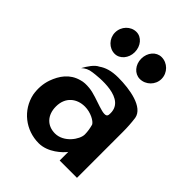

<svg xmlns="http://www.w3.org/2000/svg" viewBox="-209 -827 949 949"><g transform="rotate(45 265.5 -352.5)"><path d="M110 -641C110 -599 144 -565 183 -565C219 -565 248 -599 248 -641C248 -684 219 -718 183 -718C144 -718 110 -684 110 -641ZM293 -641C293 -599 322 -565 359 -565C400 -565 435 -599 435 -641C435 -684 400 -718 359 -718C322 -718 293 -684 293 -641ZM175 -467C152 -457 131 -425 116 -398C132 -412 146 -420 171 -423C201 -427 389 -453 376 -332C372 -294 277 -351 214 -357C192 -359 174 -359 155 -353C97 -337 67 -293 49 -243C38 -211 35 -176 41 -139C60 -48 139 13 230 13C295 13 348 -39 364 -60V0H485V-320C485 -353 483 -383 479 -413C468 -477 361 -495 279 -495C231 -495 199 -484 175 -467ZM253 -78C199 -78 162 -115 162 -176C162 -243 209 -277 264 -277C305 -277 344 -255 352 -239C357 -221 361 -200 361 -179C361 -144 315 -78 253 -78Z"/></g></svg>

Font: Bluebird
Style: Nrw
Weight: 400
Designer: Jasper
Foundry: Cannot Into Space Fonts
Version: Version 0.98